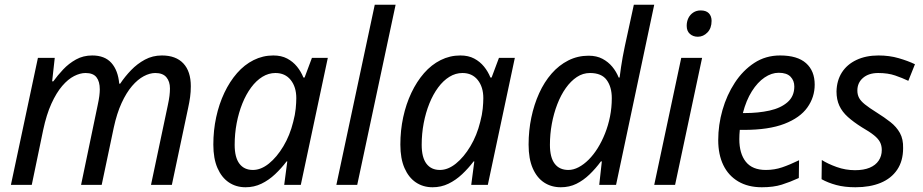

<svg xmlns="http://www.w3.org/2000/svg" viewBox="-20 -780 3894 810"><path d="M26 0 140 -536H211L200 -437H205Q223 -462 246.5 -487Q270 -512 300.5 -529Q331 -546 369 -546Q422 -546 450 -514.5Q478 -483 483 -427H487Q507 -457 533 -484Q559 -511 591.5 -528.5Q624 -546 663 -546Q722 -546 753.5 -512.5Q785 -479 785 -416Q785 -392 782 -370.5Q779 -349 774 -326L705 0H617L688 -336Q693 -359 695 -375.5Q697 -392 697 -407Q697 -436 682 -454Q667 -472 635 -472Q612 -472 586.5 -458.5Q561 -445 537 -417Q513 -389 493 -345.5Q473 -302 460 -242L409 0H322L392 -336Q397 -359 399 -375Q401 -391 401 -403Q401 -436 387 -454Q373 -472 341 -472Q318 -472 292.5 -459Q267 -446 242.5 -417.5Q218 -389 197 -343Q176 -297 162 -231L114 0Z M1016 10Q976 10 945.5 -10.5Q915 -31 897.5 -71Q880 -111 880 -170Q880 -230 892 -285.5Q904 -341 926.5 -388.5Q949 -436 980 -471.5Q1011 -507 1050 -526.5Q1089 -546 1133 -546Q1167 -546 1191.5 -533Q1216 -520 1233 -499Q1250 -478 1260 -453H1265L1296 -536H1363L1249 0H1179L1192 -99H1189Q1167 -70 1140.5 -45Q1114 -20 1083 -5Q1052 10 1016 10ZM1047 -63Q1081 -63 1114.5 -90Q1148 -117 1175.5 -163Q1203 -209 1217 -266Q1225 -296 1227.5 -321.5Q1230 -347 1230 -366Q1230 -413 1206.5 -442.5Q1183 -472 1142 -472Q1113 -472 1087 -456Q1061 -440 1039.5 -411Q1018 -382 1002.5 -343.5Q987 -305 978.5 -260.5Q970 -216 970 -169Q970 -116 990 -89.5Q1010 -63 1047 -63Z M1399 0 1561 -760H1649L1487 0Z M1805 10Q1765 10 1734.5 -10.5Q1704 -31 1686.5 -71Q1669 -111 1669 -170Q1669 -230 1681 -285.5Q1693 -341 1715.5 -388.5Q1738 -436 1769 -471.5Q1800 -507 1839 -526.5Q1878 -546 1922 -546Q1956 -546 1980.5 -533Q2005 -520 2022 -499Q2039 -478 2049 -453H2054L2085 -536H2152L2038 0H1968L1981 -99H1978Q1956 -70 1929.5 -45Q1903 -20 1872 -5Q1841 10 1805 10ZM1836 -63Q1870 -63 1903.5 -90Q1937 -117 1964.5 -163Q1992 -209 2006 -266Q2014 -296 2016.5 -321.5Q2019 -347 2019 -366Q2019 -413 1995.5 -442.5Q1972 -472 1931 -472Q1902 -472 1876 -456Q1850 -440 1828.5 -411Q1807 -382 1791.5 -343.5Q1776 -305 1767.5 -260.5Q1759 -216 1759 -169Q1759 -116 1779 -89.5Q1799 -63 1836 -63Z M2346 10Q2306 10 2275.5 -10Q2245 -30 2227.5 -70Q2210 -110 2210 -170Q2210 -229 2221.5 -284Q2233 -339 2254.5 -386.5Q2276 -434 2307 -469.5Q2338 -505 2377.5 -525Q2417 -545 2463 -545Q2497 -545 2521.5 -532Q2546 -519 2563 -498.5Q2580 -478 2590 -453H2594Q2597 -476 2600 -497Q2603 -518 2607 -539.5Q2611 -561 2616 -585L2654 -760H2740L2579 0H2508L2519 -99H2515Q2493 -69 2467 -44Q2441 -19 2411.5 -4.5Q2382 10 2346 10ZM2378 -63Q2399 -63 2421 -74.5Q2443 -86 2463.5 -106.5Q2484 -127 2501.5 -155Q2519 -183 2532.5 -217Q2546 -251 2553.5 -288.5Q2561 -326 2561 -366Q2561 -413 2539.5 -442.5Q2518 -472 2469 -472Q2439 -472 2413.5 -455Q2388 -438 2367 -408.5Q2346 -379 2331 -340Q2316 -301 2308 -257.5Q2300 -214 2300 -169Q2300 -116 2320 -89.5Q2340 -63 2378 -63Z M2740 0 2854 -536H2942L2828 0ZM2924 -625Q2904 -625 2890.5 -637Q2877 -649 2877 -671Q2877 -689 2884 -703.5Q2891 -718 2904.5 -727Q2918 -736 2936 -736Q2959 -736 2970.5 -724Q2982 -712 2982 -692Q2982 -661 2964.5 -643Q2947 -625 2924 -625Z M3194 10Q3136 10 3094.5 -14.5Q3053 -39 3031.5 -83.5Q3010 -128 3010 -189Q3010 -253 3028 -316Q3046 -379 3080 -431Q3114 -483 3162 -514.5Q3210 -546 3271 -546Q3344 -546 3380.5 -513.5Q3417 -481 3417 -423Q3417 -370 3386 -326.5Q3355 -283 3289 -257.5Q3223 -232 3118 -232H3101Q3100 -222 3099.5 -212Q3099 -202 3099 -193Q3099 -132 3126.5 -97.5Q3154 -63 3211 -63Q3247 -63 3279.5 -74Q3312 -85 3351 -104L3350 -29Q3313 -12 3278 -1Q3243 10 3194 10ZM3122 -303Q3179 -303 3226.5 -313.5Q3274 -324 3302.5 -349Q3331 -374 3331 -415Q3331 -440 3315 -456.5Q3299 -473 3265 -473Q3235 -473 3205.5 -453Q3176 -433 3152 -395Q3128 -357 3114 -303Z M3589 10Q3543 10 3508 0.5Q3473 -9 3446 -24L3447 -105Q3472 -89 3509.5 -75.5Q3547 -62 3587 -62Q3624 -62 3649 -72.5Q3674 -83 3687 -102.5Q3700 -122 3700 -147Q3700 -166 3692.5 -180.5Q3685 -195 3667 -209.5Q3649 -224 3616 -243Q3581 -265 3557 -286.5Q3533 -308 3521 -334Q3509 -360 3509 -394Q3510 -440 3531.5 -474Q3553 -508 3593 -527Q3633 -546 3686 -546Q3732 -546 3771.5 -534.5Q3811 -523 3840 -509L3812 -439Q3787 -451 3756.5 -461.5Q3726 -472 3685 -472Q3645 -472 3621 -451.5Q3597 -431 3597 -398Q3597 -381 3604 -367.5Q3611 -354 3629 -339.5Q3647 -325 3679 -305Q3711 -285 3736.5 -265Q3762 -245 3776.5 -219Q3791 -193 3790 -155Q3790 -101 3765 -64Q3740 -27 3695 -8.5Q3650 10 3589 10Z"/></svg>

Font: Noto Sans Display
Style: Italic
Weight: 400
Italic angle: -12°
Designer: Monotype Design Team
Foundry: Monotype Imaging Inc.
Version: Version 2.003